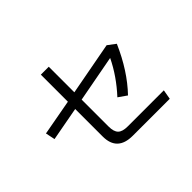

<svg xmlns="http://www.w3.org/2000/svg" viewBox="-135 -995 1270 1270"><g transform="rotate(-45 500.0 -360.0)"><path d="M416 -410.2V-158.2Q416 -110.4 436.5 -89.8Q457 -69.3 505.9 -69.3H843.8L832 -2H486.3Q341.8 -2 341.8 -139.6V-396.5L104.5 -352.5L90.8 -418.9L341.8 -464.8V-717.8H416V-478.5L787.1 -547.9L841.8 -506.8Q764.6 -330.1 652.3 -212.9L593.8 -253.9Q688.5 -356.4 744.1 -471.7Z"/></g></svg>

Font: Gothic A1
Style: Regular
Weight: 400
Designer: HanYang I&C Co.,Ltd.
Foundry: HanYang I&C Co.,Ltd.
Version: Version 2.50